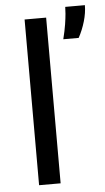

<svg xmlns="http://www.w3.org/2000/svg" viewBox="-53 -773 443 808"><g transform="rotate(-5 168.5 -369.0)"><path d="M79 0V-700H170V0ZM234 -603Q243 -639 247 -665Q251 -691 252.5 -709Q254 -727 254 -738H337Q337 -706 326.5 -670Q316 -634 299 -603Z"/></g></svg>

Font: Bricolage Grotesque
Style: Regular
Weight: 400
Designer: Mathieu Triay
Foundry: Atelier Triay
Version: Version 1.001;gftools[0.9.33.dev8+g029e19f]